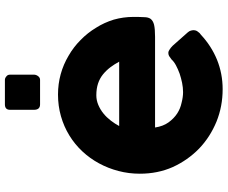

<svg xmlns="http://www.w3.org/2000/svg" viewBox="-91 -804 905 763"><g transform="rotate(-90 361.5 -422.5)"><path d="M604.5 -76.2Q560.5 -35.2 505.9 -12.7Q450.2 9.8 388.7 9.8Q320.3 9.8 259.8 -14.6Q198.2 -40 152.3 -84Q106.4 -128.9 79.1 -188.5Q52.7 -248 52.7 -319.3Q52.7 -363.3 63.5 -404.3Q74.2 -445.3 93.8 -481.4Q113.3 -517.6 141.6 -547.9Q169.9 -578.1 205.1 -599.6Q240.2 -621.1 281.2 -632.8Q322.3 -644.5 367.2 -644.5Q409.2 -644.5 448.2 -633.8Q487.3 -623 521.5 -602.5Q555.7 -583 584 -554.7Q612.3 -527.3 632.8 -493.2Q653.3 -460.9 665 -422.9Q675.8 -384.8 675.8 -344.7Q675.8 -319.3 674.8 -302.7Q674.8 -286.1 668 -276.4Q660.2 -266.6 644.5 -262.7Q627.9 -258.8 596.7 -258.8Q476.6 -258.8 236.3 -258.8Q241.2 -226.6 256.8 -205.1Q272.5 -183.6 292 -170.9Q311.5 -158.2 335 -153.3Q357.4 -147.5 377 -147.5Q394.5 -147.5 414.1 -151.4Q432.6 -155.3 450.2 -161.1Q468.8 -168 483.4 -175.8Q498 -183.6 506.8 -193.4Q514.6 -199.2 520.5 -203.1Q526.4 -206.1 533.2 -206.1Q539.1 -206.1 545.9 -201.2Q552.7 -197.3 561.5 -188.5Q579.1 -168.9 614.3 -128.9Q620.1 -122.1 621.1 -117.2Q623 -111.3 623 -106.4Q623 -95.7 617.2 -88.9Q612.3 -81.1 604.5 -76.2ZM364.3 -492.2Q344.7 -492.2 326.2 -484.4Q307.6 -476.6 292 -463.9Q276.4 -451.2 263.7 -434.6Q251 -418 242.2 -401.4Q328.1 -401.4 498 -401.4Q487.3 -420.9 475.6 -436.5Q462.9 -453.1 447.3 -465.8Q431.6 -478.5 411.1 -485.4Q390.6 -492.2 364.3 -492.2ZM306.6 -835Q306.6 -855.5 328.1 -855.5Q360.4 -855.5 425.8 -855.5Q432.6 -855.5 439.5 -849.6Q446.3 -844.7 446.3 -835Q446.3 -802.7 446.3 -740.2Q446.3 -731.4 440.4 -723.6Q434.6 -715.8 425.8 -715.8Q393.6 -715.8 328.1 -715.8Q306.6 -715.8 306.6 -740.2Q306.6 -771.5 306.6 -835Z"/></g></svg>

Font: Cocogoose
Style: Regular
Weight: 400
Designer: Cosimo Lorenzo Pancini
Version: Version 1.000